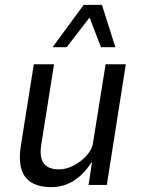

<svg xmlns="http://www.w3.org/2000/svg" viewBox="-20 -760 580 789"><path d="M191 9Q141 9 109.5 -10Q78 -29 67.5 -67Q57 -105 65 -157L119 -496H202L150 -168Q144 -132 150 -109.5Q156 -87 174 -75.5Q192 -64 222 -64Q253 -64 284 -80.5Q315 -97 337.5 -122.5Q360 -148 363 -178L414 -496H497L419 0H344L358 -93H356Q325 -44 283.5 -17.5Q242 9 191 9ZM196 -566 324 -740H399L454 -566H395L348 -688L254 -566Z"/></svg>

Font: Nunito Sans 7pt Condensed
Style: Italic
Weight: 400
Width: 3
Italic angle: -9°
Designer: Vernon Adams
Foundry: Vernon Adams
Version: Version 3.101;gftools[0.9.27]